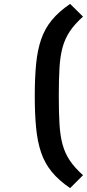

<svg xmlns="http://www.w3.org/2000/svg" viewBox="-20 -787 445 983"><path d="M339 176Q281.5 137 245.5 93.2Q209.5 49.5 190.8 -5.2Q172 -60 165 -131.2Q158 -202.5 158 -296Q158 -389.5 165 -460.5Q172 -531.5 190.8 -586Q209.5 -640.5 245.5 -684.2Q281.5 -728 339 -767L405 -702Q362 -663.5 337 -625.8Q312 -588 300 -543.2Q288 -498.5 284.5 -438.8Q281 -379 281 -296Q281 -213 284.5 -152.8Q288 -92.5 300.2 -47.5Q312.5 -2.5 337.5 34.8Q362.5 72 405 110Z"/></svg>

Font: Expletus Sans
Style: Bold
Weight: 700
Version: Version 7.500